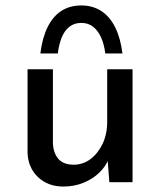

<svg xmlns="http://www.w3.org/2000/svg" viewBox="-20 -668 586 704"><path d="M212 16Q156 16 119.5 -18.5Q83 -53 81 -108V-414H174V-141Q176 -107 193.5 -86Q211 -65 249 -64Q284 -64 311.5 -84.5Q339 -105 356 -140.5Q373 -176 373 -221V-414H466V0H381L373 -102L378 -84Q366 -55 341.5 -32.5Q317 -10 284 3Q251 16 212 16ZM278 -648Q320 -648 351.5 -627.5Q383 -607 402.5 -567.5Q422 -528 429 -472H366Q362 -505 351 -530Q340 -555 322 -569.5Q304 -584 278 -584Q252 -584 234 -569.5Q216 -555 206 -530Q196 -505 192 -472H128Q135 -529 154.5 -568.5Q174 -608 205 -628Q236 -648 278 -648Z"/></svg>

Font: Josefin Sans Thin
Style: Regular
Weight: 400
Version: Version 2.000